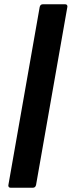

<svg xmlns="http://www.w3.org/2000/svg" viewBox="-20 -770 342 900"><path d="M134 110H30Q19 110 19 99L166 -737Q169 -750 181 -750H285Q296 -750 296 -739L149 97Q146 110 134 110Z"/></svg>

Font: YamahaIndonesia935. App
Style: Bold Italic
Weight: 700
Italic angle: -10°
Designer: Dalton Maag Ltd
Foundry: Dalton Maag Ltd
Version: Version 1.002; January 01, 2024; Regular/Italic